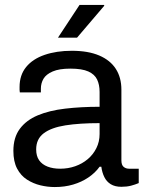

<svg xmlns="http://www.w3.org/2000/svg" viewBox="-20 -743 585 775"><path d="M201 12Q172 12 143 5Q114 -2 89 -18Q64 -34 49 -62.5Q34 -91 34 -134Q34 -188 60 -223Q86 -258 132.5 -277.5Q179 -297 243 -304.5Q307 -312 382 -312V-372Q382 -401 372 -422Q362 -443 336.5 -454.5Q311 -466 264 -466Q219 -466 192.5 -454.5Q166 -443 155.5 -425Q145 -407 145 -385V-370H60Q59 -375 59 -380Q59 -385 59 -392Q59 -440 85.5 -472.5Q112 -505 160 -521.5Q208 -538 270 -538Q336 -538 380.5 -519Q425 -500 447.5 -465Q470 -430 470 -381V-96Q470 -77 479 -69.5Q488 -62 501 -62H540V-4Q526 2 509 6.5Q492 11 470 11Q444 11 427 0.5Q410 -10 401 -28.5Q392 -47 389 -70H382Q364 -45 336.5 -26.5Q309 -8 275 2Q241 12 201 12ZM223 -62Q255 -62 283.5 -72Q312 -82 334 -100.5Q356 -119 369 -145Q382 -171 382 -202V-246Q301 -246 244 -237Q187 -228 156.5 -205Q126 -182 126 -140Q126 -113 138 -96Q150 -79 172 -70.5Q194 -62 223 -62ZM214 -591 301 -723H400L401 -720L291 -591Z"/></svg>

Font: Archivo SemiBold
Style: Regular
Weight: 400
Version: Version 2.001